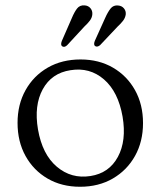

<svg xmlns="http://www.w3.org/2000/svg" viewBox="-20 -702 613 733"><path d="M287.5 -475Q357.5 -475 411.2 -443.8Q465 -412.5 495.5 -357.8Q526 -303 526 -232Q526 -161.5 495.5 -106.8Q465 -52 410.8 -20.5Q356.5 11 285.5 11Q215.5 11 161.8 -20.2Q108 -51.5 77.5 -106.5Q47 -161.5 47 -233Q47 -303 77.5 -357.8Q108 -412.5 162.2 -443.8Q216.5 -475 287.5 -475ZM325.5 -30Q396.5 -41 430 -103Q463.5 -165 448 -256.5Q431.5 -351.5 377 -398.8Q322.5 -446 249 -434Q177 -423 143.2 -361.2Q109.5 -299.5 125 -208Q141.5 -112.5 197 -65.5Q252.5 -18.5 325.5 -30ZM254 -632.5Q263.5 -655.5 274 -669.2Q284.5 -683 303 -681.5Q317 -680.5 325.2 -670.8Q333.5 -661 332.5 -647.5Q331.5 -634.5 323.2 -623.5Q315 -612.5 302.5 -601L236 -529Q225.5 -519.5 217 -525.5Q210.5 -530.5 216 -545.5ZM381.5 -633.5Q391.5 -656 402.2 -669.5Q413 -683 431 -681Q445 -680 453.2 -670Q461.5 -660 460 -646.5Q458 -633.5 449.8 -622.8Q441.5 -612 429 -600.5L362 -529.5Q351 -520.5 342.5 -526.5Q336.5 -532 342 -546Z"/></svg>

Font: Fraunces 9pt Soft Light
Style: Regular
Weight: 300
Version: Version 1.000;[0bf87f6ff]